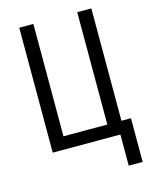

<svg xmlns="http://www.w3.org/2000/svg" viewBox="-133 -822 866 1091"><g transform="rotate(-15 300.0 -276.0)"><path d="M486 183V0H88V-735H171V-74H429V-735H512V-74H568V183Z"/></g></svg>

Font: R Plex Mono
Style: Regular
Weight: 400
Monospace: yes
Designer: Belleve Invis
Foundry: Belleve Invis
Version: Version 31.8.0